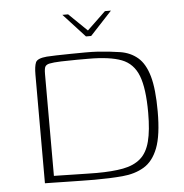

<svg xmlns="http://www.w3.org/2000/svg" viewBox="-47 -653 670 701"><g transform="rotate(-5 288.0 -302.0)"><path d="M207 -607H228L295 -542L363 -607H385L305 -521H286ZM523 -225Q523 -138 505 -91.5Q487 -45 453.5 -25Q420 -5 374 -1Q328 3 272 3Q252 3 225 2.5Q198 2 170 1.5Q142 1 120.5 0.5Q99 0 90 0V-398Q90 -428 96 -442.5Q102 -457 137 -460Q148 -461 172 -461.5Q196 -462 224.5 -462.5Q253 -463 279.5 -463Q306 -463 321 -462Q368 -459 405.5 -453Q443 -447 469.5 -424.5Q496 -402 509.5 -355Q523 -308 523 -225ZM125 -24Q131 -24 151.5 -23.5Q172 -23 197 -22.5Q222 -22 245.5 -21.5Q269 -21 281 -21Q339 -21 378.5 -28.5Q418 -36 442.5 -57Q467 -78 477.5 -118.5Q488 -159 488 -224Q488 -313 470 -359.5Q452 -406 409 -422.5Q366 -439 288 -439Q274 -439 245 -439Q216 -439 187.5 -438Q159 -437 145 -434Q135 -432 130 -426Q125 -420 125 -397Z"/></g></svg>

Font: Genos ExtraLight
Style: Regular
Weight: 250
Designer: Robert E. Leuschke
Foundry: Robert E. Leuschke
Version: Version 1.010